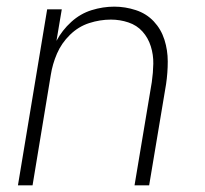

<svg xmlns="http://www.w3.org/2000/svg" viewBox="-20 -558 616 578"><path d="M34 0H78L133 -333Q138 -365 151.5 -396.5Q165 -428 190.5 -453Q216 -478 248.5 -488.5Q281 -499 314 -499Q314 -499 314 -499Q314 -499 314 -499Q341 -499 366.5 -490.5Q392 -482 409 -463Q426 -444 434 -418.5Q442 -393 441.5 -366Q441 -339 437 -311L385 0H429L480 -305Q485 -339 485 -373Q485 -407 475 -438.5Q465 -470 443 -493.5Q421 -517 389 -527.5Q357 -538 324 -538Q290 -538 256 -527.5Q222 -517 194.5 -492Q167 -467 150 -435L166 -530H122Z"/></svg>

Font: Iosevka Sparkle Extralight
Style: Italic
Weight: 200
Italic angle: -9°
Designer: Belleve Invis
Foundry: Belleve Invis
Version: Version 4.5.0; ttfautohint (v1.8.3)